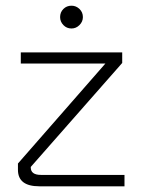

<svg xmlns="http://www.w3.org/2000/svg" viewBox="-20 -654 494 674"><path d="M417 -40V0H118Q43 0 43 -58V-80L350 -431H53V-470H409V-433L88 -68V-66Q88 -40 124 -40ZM191 -594Q191 -611 202.5 -622.5Q214 -634 231 -634Q247 -634 259 -622.5Q271 -611 271 -594Q271 -578 259 -566Q247 -554 231 -554Q214 -554 202.5 -566Q191 -578 191 -594Z"/></svg>

Font: KoHo Light
Style: Regular
Weight: 300
Version: Version 1.000; ttfautohint (v1.6)